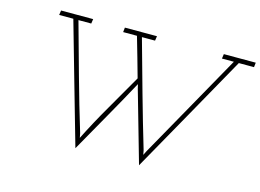

<svg xmlns="http://www.w3.org/2000/svg" viewBox="-97 -877 1473 1087"><g transform="rotate(15 639.0 -334.0)"><path d="M137 -700H325L321 -673H246Q289 -518 331.5 -364.5Q374 -211 421 -57L426 -31Q477 -133 537 -236Q597 -339 655 -441Q639 -499 622.5 -556.5Q606 -614 589 -673H508L511 -700H699L695 -673H618Q661 -518 704 -364.5Q747 -211 793 -57L798 -31L811 -57Q887 -193 978.5 -355Q1070 -517 1157 -673H1087L1091 -700H1278L1275 -673H1186Q1087 -495 988 -320Q889 -145 790 32L671 -385L665 -410Q606 -301 542.5 -189.5Q479 -78 417 32Q367 -145 316.5 -320Q266 -495 216 -673H133Z"/></g></svg>

Font: Josefin Slab Light
Style: Italic
Weight: 300
Italic angle: -12°
Designer: Santiago Orozco
Foundry: Typemade
Version: Version 2.000